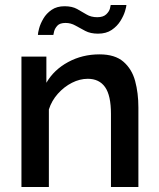

<svg xmlns="http://www.w3.org/2000/svg" viewBox="-20 -750 637 770"><path d="M535 0H425V-293Q425 -367 401.5 -400.5Q378 -434 332 -434Q300 -434 268.5 -418Q237 -402 212 -374Q187 -346 176 -311V0H66V-523H166V-418Q196 -470 253 -501Q310 -532 379 -532Q441 -532 475 -502.5Q509 -473 522 -425Q535 -377 535 -319ZM373 -615Q343 -615 322 -626Q301 -637 282.5 -647.5Q264 -658 243 -658Q220 -658 210 -647Q200 -636 197 -624Q194 -612 194 -610H132Q132 -618 137 -636.5Q142 -655 154 -675.5Q166 -696 187 -710.5Q208 -725 239 -725Q269 -725 289 -714Q309 -703 327 -692Q345 -681 370 -681Q394 -681 406 -692.5Q418 -704 421 -716Q424 -728 424 -730H487Q487 -724 481.5 -705.5Q476 -687 463 -666Q450 -645 428 -630Q406 -615 373 -615Z"/></svg>

Font: Raleway SemiBold
Style: Regular
Weight: 600
Designer: Matt McInerney, Pablo Impallari, Rodrigo Fuenzalida
Foundry: Matt McInerney, Pablo Impallari, Rodrigo Fuenzalida
Version: Version 4.026